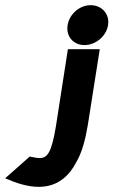

<svg xmlns="http://www.w3.org/2000/svg" viewBox="-185 -641 438 741"><path d="M-165 47 -133 60C-45 93 53 97 111 -18C131 -53 144 -99 154 -159L200 -451H77L31 -155C14 -50 -3 -31 -32 -31C-38 -31 -46 -32 -56 -34L-70 -37ZM76 -544C69 -501 98 -467 141 -467C183 -467 225 -500 232 -544C239 -588 207 -621 165 -621C122 -621 83 -587 76 -544Z"/></svg>

Font: Charger Pro
Style: UltraExtObl
Weight: 900
Designer: Jasper
Foundry: Cannot Into Space Fonts
Version: Version 1.09